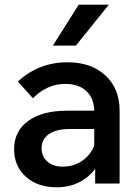

<svg xmlns="http://www.w3.org/2000/svg" viewBox="-20 -781 597 817"><path d="M222 16Q140 16 90 -29Q40 -74 40 -146Q40 -223 100 -266.5Q160 -310 266 -310H381Q380 -363 347.5 -393.5Q315 -424 257 -424Q181 -424 120 -363L56 -434Q145 -516 267 -516Q368 -516 428.5 -460Q489 -404 489 -310V0H385V-63Q358 -26 316 -5Q274 16 222 16ZM247 -72Q294 -72 329.5 -96.5Q365 -121 381 -161V-232H275Q220 -232 188.5 -210.5Q157 -189 157 -150Q157 -115 181.5 -93.5Q206 -72 247 -72ZM443 -761 303 -587H205L315 -761Z"/></svg>

Font: Wix Madefor Text SemiBold
Style: Regular
Weight: 600
Designer: Dalton Maag Ltd
Foundry: Dalton Maag Ltd
Version: Version 3.100